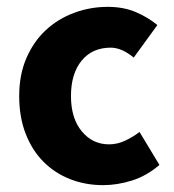

<svg xmlns="http://www.w3.org/2000/svg" viewBox="-20 -528 507 560"><path d="M281 12Q229 12 184.5 -5.5Q140 -23 107 -56Q74 -89 55 -137.5Q36 -186 36 -248Q36 -310 57 -358.5Q78 -407 113.5 -440Q149 -473 196 -490.5Q243 -508 294 -508Q340 -508 375.5 -493Q411 -478 439 -455L370 -360Q335 -389 303 -389Q249 -389 218 -351Q187 -313 187 -248Q187 -183 218.5 -145Q250 -107 298 -107Q322 -107 344.5 -117.5Q367 -128 387 -143L445 -47Q408 -15 365 -1.5Q322 12 281 12Z"/></svg>

Font: TypoPRO Source Sans Pro
Style: Bold
Weight: 700
Designer: Paul D. Hunt
Foundry: Adobe Systems Incorporated
Version: Version 2.020;PS 2.000;hotconv 1.0.86;makeotf.lib2.5.63406